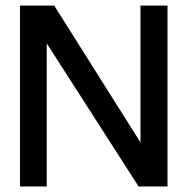

<svg xmlns="http://www.w3.org/2000/svg" viewBox="-20 -670 673 690"><path d="M484.9 -649.9H582V0H478L147.9 -514.2V0H51.8V-649.9H174.8L484.9 -158.2Z"/></svg>

Font: Overused Grotesk Medium
Style: Regular
Weight: 500
Version: Version 0.002